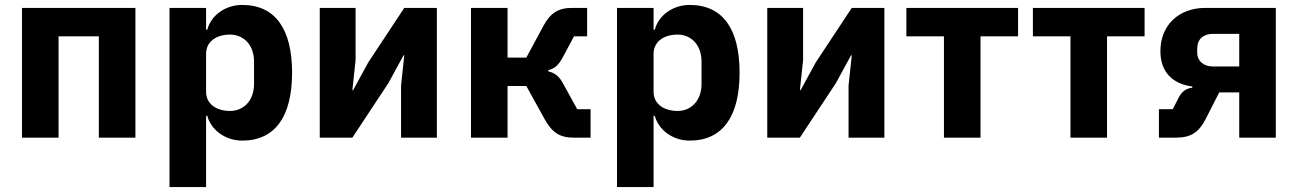

<svg xmlns="http://www.w3.org/2000/svg" viewBox="-20 -557 5252 777"><path d="M69 0H217V-410H380V0H528V-525H69Z M666 200H814V-88H819C834 -31 892 12 960 12C1093 12 1162 -85 1162 -263C1162 -441 1093 -537 960 -537C892 -537 834 -495 819 -437H814V-525H666ZM911 -108C855 -108 814 -137 814 -185V-340C814 -388 855 -417 911 -417C967 -417 1008 -374 1008 -308V-217C1008 -151 967 -108 911 -108Z M1274 0H1406L1552 -221L1613 -333H1616L1603 -211V0H1748V-525H1616L1470 -304L1409 -192H1406L1419 -314V-525H1274Z M1886 0H2034V-209H2110L2184 -75C2214 -21 2245 0 2301 0H2370V-115H2316L2257 -222C2241 -251 2222 -263 2199 -268V-273C2223 -279 2240 -292 2258 -326L2303 -410H2356V-525H2295C2239 -525 2207 -504 2179 -452L2110 -324H2034V-525H1886Z M2477 200H2625V-88H2630C2645 -31 2703 12 2771 12C2904 12 2973 -85 2973 -263C2973 -441 2904 -537 2771 -537C2703 -537 2645 -495 2630 -437H2625V-525H2477ZM2722 -108C2666 -108 2625 -137 2625 -185V-340C2625 -388 2666 -417 2722 -417C2778 -417 2819 -374 2819 -308V-217C2819 -151 2778 -108 2722 -108Z M3085 0H3217L3363 -221L3424 -333H3427L3414 -211V0H3559V-525H3427L3281 -304L3220 -192H3217L3230 -314V-525H3085Z M3800 0H3948V-410H4100V-525H3648V-410H3800Z M4312 0H4460V-410H4612V-525H4160V-410H4312Z M4670 0H4741C4797 0 4831 -20 4859 -75L4914 -183H4995V0H5143V-525H4857C4755 -525 4676 -459 4676 -350C4676 -264 4727 -217 4805 -207V-202C4781 -200 4762 -186 4750 -162L4726 -115H4670ZM4889 -288C4850 -288 4825 -311 4825 -343V-360C4825 -399 4850 -420 4889 -420H4995V-288Z"/></svg>

Font: LVC Sans
Style: Bold
Weight: 700
Designer: Mike Abbink, Paul van der Laan, Pieter van Rosmalen
Foundry: Bold Monday
Version: Version 3.0